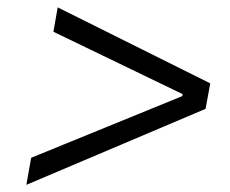

<svg xmlns="http://www.w3.org/2000/svg" viewBox="-20 -608 626 523"><path d="M51.8 -104.5 540 -311.5 552.7 -380.9 137.2 -587.9 125.5 -521.5 477.5 -351.6 476.6 -346.2 64.9 -178.2Z"/></svg>

Font: Cascadia Code NF Light
Style: Italic
Weight: 300
Italic angle: -10°
Monospace: yes
Designer: Aaron Bell
Foundry: Saja Typeworks
Version: Version 2404.023